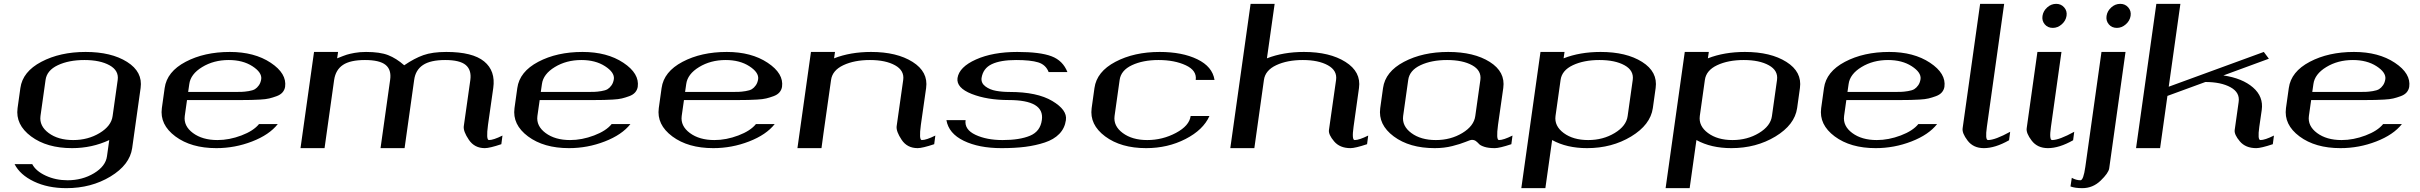

<svg xmlns="http://www.w3.org/2000/svg" viewBox="-20 -770 12581 998"><path d="M536.1 42 547.9 -42Q458 0 354.5 0Q223.6 0 141.6 -61Q59.6 -122.1 71.3 -208L85.9 -312.5Q97.7 -397.5 194.8 -448.7Q292 -500 424.8 -500Q558.6 -500 640.6 -448.2Q722.7 -396.5 710.9 -312.5L667 0Q654.3 86.9 554.2 147.5Q454.1 208 325.2 208Q228.5 208 156.2 173.3Q84 138.7 55.7 83H147.5Q166 119.1 217.8 143.1Q269.5 167 331.1 167Q408.2 167 468.8 130.4Q529.3 93.8 536.1 42ZM565.4 -167 591.8 -354.5Q598.6 -403.3 549.3 -430.7Q500 -458 418.9 -458Q337.9 -458 280.8 -431.2Q223.6 -404.3 216.8 -354.5L190.4 -167Q183.6 -115.2 232.9 -78.6Q282.2 -42 360.4 -42Q437.5 -42 498 -78.6Q558.6 -115.2 565.4 -167Z M1461.9 -318.4Q1459 -301.8 1448.2 -289.6Q1437.5 -277.3 1417.5 -270Q1397.5 -262.7 1379.4 -258.3Q1361.3 -253.9 1332 -252.4Q1302.7 -251 1286.1 -250.5Q1269.5 -250 1241.2 -250H952.1L940.4 -167Q933.6 -115.2 982.9 -78.6Q1032.2 -42 1110.4 -42Q1171.9 -42 1234.9 -65.9Q1297.9 -89.8 1326.2 -125H1423.8Q1379.9 -69.3 1290.5 -34.7Q1201.2 0 1104.5 0Q973.6 0 891.6 -61Q809.6 -122.1 821.3 -208L835.9 -312.5Q847.7 -397.5 944.8 -448.7Q1042 -500 1174.8 -500Q1302.7 -500 1387.2 -443.8Q1471.7 -387.7 1461.9 -318.4ZM1337.9 -359.4Q1341.8 -393.6 1292 -425.8Q1242.2 -458 1168.9 -458Q1090.8 -458 1030.8 -421.4Q970.7 -384.8 963.9 -333L958 -292H1190.4Q1220.7 -292 1235.8 -292.5Q1251 -293 1272.5 -296.4Q1293.9 -299.8 1305.2 -306.6Q1316.4 -313.5 1325.7 -326.7Q1335 -339.8 1337.9 -359.4Z M1737.3 -500 1732.4 -466.8Q1768.6 -481.4 1782.7 -485.8Q1796.9 -490.2 1823.2 -495.1Q1849.6 -500 1882.8 -500Q1955.1 -500 1997.6 -483.4Q2040 -466.8 2081.1 -430.7Q2133.8 -466.8 2180.7 -483.4Q2227.5 -500 2299.8 -500Q2436.5 -500 2496.6 -450.7Q2556.6 -401.4 2543.9 -312.5L2516.6 -121.1Q2505.9 -42 2521.5 -42Q2544.9 -42 2591.8 -65.4L2585.9 -20.5Q2525.4 0 2500 0Q2446.3 0 2417 -43.5Q2387.7 -86.9 2390.6 -113.3L2424.8 -354.5Q2431.6 -406.2 2400.9 -432.1Q2370.1 -458 2293.9 -458Q2217.8 -458 2178.7 -432.1Q2139.6 -406.2 2132.8 -354.5L2083 0H1958L2007.8 -354.5Q2015.6 -407.2 1984.4 -432.6Q1953.1 -458 1877 -458Q1800.8 -458 1762.7 -432.6Q1724.6 -407.2 1716.8 -354.5L1667 0H1542L1612.3 -500Z M3294.9 -318.4Q3292 -301.8 3281.2 -289.6Q3270.5 -277.3 3250.5 -270Q3230.5 -262.7 3212.4 -258.3Q3194.3 -253.9 3165 -252.4Q3135.7 -251 3119.1 -250.5Q3102.5 -250 3074.2 -250H2785.2L2773.4 -167Q2766.6 -115.2 2815.9 -78.6Q2865.2 -42 2943.4 -42Q3004.9 -42 3067.9 -65.9Q3130.9 -89.8 3159.2 -125H3256.8Q3212.9 -69.3 3123.5 -34.7Q3034.2 0 2937.5 0Q2806.6 0 2724.6 -61Q2642.6 -122.1 2654.3 -208L2668.9 -312.5Q2680.7 -397.5 2777.8 -448.7Q2875 -500 3007.8 -500Q3135.7 -500 3220.2 -443.8Q3304.7 -387.7 3294.9 -318.4ZM3170.9 -359.4Q3174.8 -393.6 3125 -425.8Q3075.2 -458 3002 -458Q2923.8 -458 2863.8 -421.4Q2803.7 -384.8 2796.9 -333L2791 -292H3023.4Q3053.7 -292 3068.8 -292.5Q3084 -293 3105.5 -296.4Q3127 -299.8 3138.2 -306.6Q3149.4 -313.5 3158.7 -326.7Q3168 -339.8 3170.9 -359.4Z M4044.9 -318.4Q4042 -301.8 4031.2 -289.6Q4020.5 -277.3 4000.5 -270Q3980.5 -262.7 3962.4 -258.3Q3944.3 -253.9 3915 -252.4Q3885.7 -251 3869.1 -250.5Q3852.5 -250 3824.2 -250H3535.2L3523.4 -167Q3516.6 -115.2 3565.9 -78.6Q3615.2 -42 3693.4 -42Q3754.9 -42 3817.9 -65.9Q3880.9 -89.8 3909.2 -125H4006.8Q3962.9 -69.3 3873.5 -34.7Q3784.2 0 3687.5 0Q3556.6 0 3474.6 -61Q3392.6 -122.1 3404.3 -208L3418.9 -312.5Q3430.7 -397.5 3527.8 -448.7Q3625 -500 3757.8 -500Q3885.7 -500 3970.2 -443.8Q4054.7 -387.7 4044.9 -318.4ZM3920.9 -359.4Q3924.8 -393.6 3875 -425.8Q3825.2 -458 3752 -458Q3673.8 -458 3613.8 -421.4Q3553.7 -384.8 3546.9 -333L3541 -292H3773.4Q3803.7 -292 3818.8 -292.5Q3834 -293 3855.5 -296.4Q3877 -299.8 3888.2 -306.6Q3899.4 -313.5 3908.7 -326.7Q3918 -339.8 3920.9 -359.4Z M4320.3 -500 4315.4 -466.8Q4400.4 -500 4507.8 -500Q4641.6 -500 4723.6 -448.2Q4805.7 -396.5 4793.9 -312.5L4766.6 -121.1Q4755.9 -42 4771.5 -42Q4794.9 -42 4841.8 -65.4L4835.9 -20.5Q4774.4 0 4750 0Q4695.3 0 4666.5 -43.5Q4637.7 -86.9 4640.6 -113.3L4674.8 -354.5Q4681.6 -403.3 4632.3 -430.7Q4583 -458 4502 -458Q4420.9 -458 4363.8 -431.2Q4306.6 -404.3 4299.8 -354.5L4260.7 -79.1L4250 0H4125L4195.3 -500Z M5267.6 -500Q5386.7 -500 5445.8 -477.5Q5504.9 -455.1 5528.3 -395.5H5430.7Q5416 -433.6 5376.5 -445.8Q5336.9 -458 5261.7 -458Q5180.7 -458 5135.3 -436.5Q5089.8 -415 5082 -364.3Q5079.1 -337.9 5102.1 -320.8Q5125 -303.7 5157.2 -297.9Q5189.5 -292 5228.5 -292Q5371.1 -292 5449.7 -245.1Q5528.3 -198.2 5520.5 -146.5V-145.5Q5514.6 -103.5 5486.3 -74.2Q5458 -44.9 5410.6 -29.3Q5363.3 -13.7 5309.1 -6.8Q5254.9 0 5185.5 0Q5068.4 0 4989.7 -38.1Q4911.1 -76.2 4899.4 -145.5H4999Q4992.2 -96.7 5050.3 -69.3Q5108.4 -42 5191.4 -42Q5280.3 -42 5334 -64.5Q5387.7 -86.9 5395.5 -146.5Q5410.2 -250 5222.7 -250Q5111.3 -250 5030.8 -281.7Q4950.2 -313.5 4957 -364.3Q4965.8 -421.9 5053.2 -460.9Q5140.6 -500 5267.6 -500Z M6293 -354.5H6195.3Q6202.1 -403.3 6143.6 -430.7Q6085 -458 6002 -458Q5920.9 -458 5863.8 -431.2Q5806.6 -404.3 5799.8 -354.5L5773.4 -167Q5766.6 -115.2 5815.9 -78.6Q5865.2 -42 5943.4 -42Q6022.5 -42 6092.3 -79.1Q6162.1 -116.2 6168.9 -167H6266.6Q6234.4 -94.7 6142.1 -47.4Q6049.8 0 5937.5 0Q5806.6 0 5724.6 -61Q5642.6 -122.1 5654.3 -208L5668.9 -312.5Q5680.7 -397.5 5777.8 -448.7Q5875 -500 6007.8 -500Q6125 -500 6203.6 -461.9Q6282.2 -423.8 6293 -354.5Z M6605.5 -750 6565.4 -466.8Q6650.4 -500 6757.8 -500Q6891.6 -500 6973.6 -448.2Q7055.7 -396.5 7043.9 -312.5L7015.6 -110.4Q7005.9 -42 7021.5 -42Q7044.9 -42 7091.8 -65.4L7085.9 -20.5Q7024.4 0 7000 0Q6944.3 0 6914.6 -35.2Q6884.8 -70.3 6887.7 -93.8L6924.8 -354.5Q6931.6 -403.3 6882.3 -430.7Q6833 -458 6752 -458Q6670.9 -458 6613.8 -431.2Q6556.6 -404.3 6549.8 -354.5L6500 0H6375L6480.5 -750Z M7648.4 -167 7674.8 -354.5Q7681.6 -403.3 7632.3 -430.7Q7583 -458 7502 -458Q7420.9 -458 7363.8 -431.2Q7306.6 -404.3 7299.8 -354.5L7273.4 -167Q7266.6 -115.2 7315.9 -78.6Q7365.2 -42 7443.4 -42Q7520.5 -42 7581.1 -78.6Q7641.6 -115.2 7648.4 -167ZM7766.6 -121.1Q7755.9 -42 7771.5 -42Q7794.9 -42 7841.8 -65.4L7835.9 -20.5Q7774.4 0 7750 0Q7716.8 0 7695.8 -6.8Q7674.8 -13.7 7668 -21.5Q7661.1 -29.3 7652.3 -36.1Q7643.6 -43 7630.9 -43Q7623 -43 7597.2 -32.2Q7571.3 -21.5 7528.8 -10.7Q7486.3 0 7437.5 0Q7306.6 0 7224.6 -61Q7142.6 -122.1 7154.3 -208L7168.9 -312.5Q7180.7 -397.5 7277.8 -448.7Q7375 -500 7507.8 -500Q7641.6 -500 7723.6 -448.2Q7805.7 -396.5 7793.9 -312.5Z M8112.3 -500 8107.4 -466.8Q8192.4 -500 8299.8 -500Q8433.6 -500 8515.6 -448.2Q8597.7 -396.5 8585.9 -312.5L8571.3 -208Q8558.6 -121.1 8458.5 -60.5Q8358.4 0 8229.5 0Q8124 0 8047.9 -42L8012.7 208H7887.7L7987.3 -500ZM8440.4 -167 8466.8 -354.5Q8473.6 -403.3 8424.3 -430.7Q8375 -458 8293.9 -458Q8212.9 -458 8155.8 -431.2Q8098.6 -404.3 8091.8 -354.5L8065.4 -167Q8058.6 -115.2 8107.9 -78.6Q8157.2 -42 8235.4 -42Q8312.5 -42 8373 -78.6Q8433.6 -115.2 8440.4 -167Z M8862.3 -500 8857.4 -466.8Q8942.4 -500 9049.8 -500Q9183.6 -500 9265.6 -448.2Q9347.7 -396.5 9335.9 -312.5L9321.3 -208Q9308.6 -121.1 9208.5 -60.5Q9108.4 0 8979.5 0Q8874 0 8797.9 -42L8762.7 208H8637.7L8737.3 -500ZM9190.4 -167 9216.8 -354.5Q9223.6 -403.3 9174.3 -430.7Q9125 -458 9043.9 -458Q8962.9 -458 8905.8 -431.2Q8848.6 -404.3 8841.8 -354.5L8815.4 -167Q8808.6 -115.2 8857.9 -78.6Q8907.2 -42 8985.4 -42Q9062.5 -42 9123 -78.6Q9183.6 -115.2 9190.4 -167Z M10086.9 -318.4Q10084 -301.8 10073.2 -289.6Q10062.5 -277.3 10042.5 -270Q10022.5 -262.7 10004.4 -258.3Q9986.3 -253.9 9957 -252.4Q9927.7 -251 9911.1 -250.5Q9894.5 -250 9866.2 -250H9577.1L9565.4 -167Q9558.6 -115.2 9607.9 -78.6Q9657.2 -42 9735.4 -42Q9796.9 -42 9859.9 -65.9Q9922.9 -89.8 9951.2 -125H10048.8Q10004.9 -69.3 9915.5 -34.7Q9826.2 0 9729.5 0Q9598.6 0 9516.6 -61Q9434.6 -122.1 9446.3 -208L9460.9 -312.5Q9472.7 -397.5 9569.8 -448.7Q9667 -500 9799.8 -500Q9927.7 -500 10012.2 -443.8Q10096.7 -387.7 10086.9 -318.4ZM9962.9 -359.4Q9966.8 -393.6 9917 -425.8Q9867.2 -458 9793.9 -458Q9715.8 -458 9655.8 -421.4Q9595.7 -384.8 9588.9 -333L9583 -292H9815.4Q9845.7 -292 9860.8 -292.5Q9876 -293 9897.5 -296.4Q9918.9 -299.8 9930.2 -306.6Q9941.4 -313.5 9950.7 -326.7Q9960 -339.8 9962.9 -359.4Z M10397.5 -750 10307.6 -110.4Q10297.9 -42 10313.5 -42Q10350.6 -42 10428.7 -85Q10428.7 -85 10422.9 -41Q10350.6 0 10292 0Q10237.3 0 10207.5 -39.1Q10177.7 -78.1 10181.6 -103.5L10272.5 -750Z M10668 -750Q10693.4 -750 10709.5 -731.4Q10725.6 -712.9 10721.7 -687.5Q10717.8 -662.1 10696.8 -643.6Q10675.8 -625 10650.4 -625Q10624 -625 10608.4 -643.6Q10592.8 -662.1 10596.7 -687.5Q10600.6 -712.9 10621.1 -731.4Q10641.6 -750 10668 -750ZM10695.3 -500 10640.6 -110.4Q10630.9 -42 10646.5 -42Q10683.6 -42 10761.7 -85L10755.9 -41Q10683.6 0 10625 0Q10570.3 0 10540.5 -39.1Q10510.7 -78.1 10514.6 -103.5L10570.3 -500Z M11001 -750Q11026.4 -750 11042.5 -731.4Q11058.6 -712.9 11054.7 -687.5Q11050.8 -662.1 11029.8 -643.6Q11008.8 -625 10983.4 -625Q10957 -625 10941.4 -643.6Q10925.8 -662.1 10929.7 -687.5Q10933.6 -712.9 10954.1 -731.4Q10974.6 -750 11001 -750ZM11028.3 -500 10943.4 105.5Q10939.5 129.9 10898.9 168.9Q10858.4 208 10803.7 208Q10765.6 208 10742.2 199.2L10749 154.3Q10771.5 167 10793.9 167Q10809.6 167 10819.3 97.7L10903.3 -500Z M11313.5 -750 11252.9 -319.3 11747.1 -500 11773.4 -464.8 11537.1 -377.9Q11635.7 -363.3 11690.9 -315.4Q11746.1 -267.6 11736.3 -198.2L11723.6 -110.4Q11713.9 -42 11729.5 -42Q11752.9 -42 11799.8 -65.4L11793.9 -20.5Q11732.4 0 11708 0Q11652.3 0 11622.6 -35.2Q11592.8 -70.3 11595.7 -93.8L11616.2 -239.3Q11624 -289.1 11574.2 -316.4Q11524.4 -343.8 11443.4 -343.8L11246.1 -271.5L11208 0H11083L11188.5 -750Z M12502.9 -318.4Q12500 -301.8 12489.3 -289.6Q12478.5 -277.3 12458.5 -270Q12438.5 -262.7 12420.4 -258.3Q12402.3 -253.9 12373 -252.4Q12343.8 -251 12327.1 -250.5Q12310.5 -250 12282.2 -250H11993.2L11981.4 -167Q11974.6 -115.2 12023.9 -78.6Q12073.2 -42 12151.4 -42Q12212.9 -42 12275.9 -65.9Q12338.9 -89.8 12367.2 -125H12464.8Q12420.9 -69.3 12331.5 -34.7Q12242.2 0 12145.5 0Q12014.6 0 11932.6 -61Q11850.6 -122.1 11862.3 -208L11877 -312.5Q11888.7 -397.5 11985.8 -448.7Q12083 -500 12215.8 -500Q12343.8 -500 12428.2 -443.8Q12512.7 -387.7 12502.9 -318.4ZM12378.9 -359.4Q12382.8 -393.6 12333 -425.8Q12283.2 -458 12210 -458Q12131.8 -458 12071.8 -421.4Q12011.7 -384.8 12004.9 -333L11999 -292H12231.4Q12261.7 -292 12276.9 -292.5Q12292 -293 12313.5 -296.4Q12335 -299.8 12346.2 -306.6Q12357.4 -313.5 12366.7 -326.7Q12376 -339.8 12378.9 -359.4Z"/></svg>

Font: okolaks
Style: BoldItalic
Weight: 600
Width: 8
Italic angle: -8°
Version: Version 000.6.0